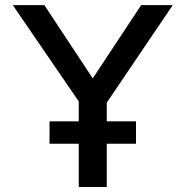

<svg xmlns="http://www.w3.org/2000/svg" viewBox="-20 -743 737 763"><path d="M293 0V-171.9H176.8V-260.7H293V-339.8L30.8 -722.7H156.2L348.6 -431.6L541 -722.7H666.5L404.3 -335V-260.7H520.5V-171.9H404.3V0Z"/></svg>

Font: Giphurs Medium
Style: Regular
Weight: 500
Version: Version 0.920; ttfautohint (v1.8.4.7-5d5b)